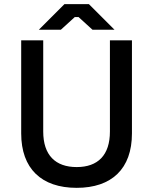

<svg xmlns="http://www.w3.org/2000/svg" viewBox="-20 -894 737 924"><path d="M167 -751H273L340 -812H358L425 -751H531L408 -874H290ZM349 10C517 10 615 -81 615 -252V-700H509V-261C509 -147 451 -90 349 -90C247 -90 188 -147 188 -261V-700H82V-252C82 -83 179 10 349 10Z"/></svg>

Font: Fixel Text Medium
Style: Regular
Weight: 500
Width: 4
Designer: AlfaBravo + MacPaw
Foundry: Kyrylo Tkachov, Marchela Mozhyna, Serhii Makarenko, Maria Weinstein, Zakhar Kryvoshyya
Version: Version 1.211